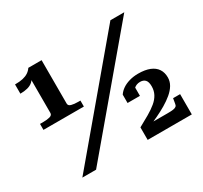

<svg xmlns="http://www.w3.org/2000/svg" viewBox="-145 -912 1180 1115"><g transform="rotate(-30 445.0 -355.0)"><path d="M247 -418Q247 -403 265 -398Q283 -393 311 -393H325V-353H54V-393H76Q102 -393 120 -398Q138 -403 138 -418V-656L150 -661Q142 -639 127.5 -626Q113 -613 91.5 -607.5Q70 -602 43 -602V-664Q75 -664 96.5 -669Q118 -674 133 -684Q148 -694 158 -709H247ZM709 -710H802L203 0H111ZM728 -76H590Q589 -75 589 -71Q589 -67 590.5 -64Q592 -61 596 -60Q628 -74 661 -89.5Q694 -105 724.5 -123Q755 -141 779.5 -161.5Q804 -182 818 -205.5Q832 -229 832 -256Q832 -289 816.5 -312.5Q801 -336 770 -348.5Q739 -361 693 -361Q661 -361 633.5 -353Q606 -345 586.5 -331.5Q567 -318 555 -300V-244H638V-315Q630 -315 624.5 -306.5Q619 -298 616 -287Q613 -276 612 -266Q620 -283 637 -298.5Q654 -314 679 -314Q701 -314 713 -301Q725 -288 725 -258Q725 -229 712.5 -205.5Q700 -182 676.5 -162.5Q653 -143 620.5 -124Q588 -105 549 -84V0H845V-136H798L792 -101Q791 -91 784.5 -85.5Q778 -80 764.5 -78Q751 -76 728 -76Z"/></g></svg>

Font: Roboto Serif 28pt SemiBold
Style: Regular
Weight: 600
Designer: Greg Gazdowicz
Foundry: Commercial Type
Version: Version 1.008